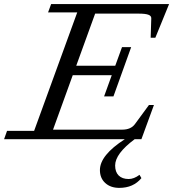

<svg xmlns="http://www.w3.org/2000/svg" viewBox="-61 -683 850 942"><path d="M-41 0 -26.4 -41H106.4L317.9 -622.1H174.8L189.9 -663.1H768.6L701.2 -498H678.2L681.2 -593.3Q681.6 -605.5 666.7 -610.8Q651.9 -616.2 618.7 -616.2H405.8L313 -360.4H504.4L537.6 -451.7H582.5L495.6 -210H449.7L487.3 -314H295.9L199.2 -46.9H538.6Q581.1 -46.9 601.1 -74.2L669.9 -168H694.3L632.8 0H599.6Q503.9 71.3 503.9 128.9Q503.9 160.6 521.2 178Q538.6 195.3 570.3 195.3Q596.2 195.3 623.5 174.8L632.8 190.9Q593.3 238.8 524.4 238.8Q481.4 238.8 455.3 214.8Q429.2 190.9 429.2 151.4Q429.2 78.6 551.3 0Z"/></svg>

Font: Elstob 6pt
Style: Italic
Weight: 400
Italic angle: -20°
Designer: Peter S. Baker
Version: Version 1.015